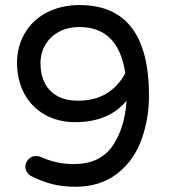

<svg xmlns="http://www.w3.org/2000/svg" viewBox="-20 -712 653 743"><path d="M556.6 -341.8Q556.6 -255.9 529.3 -176.8Q500 -91.8 434.1 -40.5Q368.2 10.7 272.5 10.7Q220.7 10.7 180.2 0Q139.6 -10.7 99.6 -31.2Q89.8 -36.1 84 -46.4Q78.1 -56.6 78.1 -67.4Q78.1 -83 90.3 -95.7Q102.5 -108.4 119.1 -108.4Q127.9 -108.4 135.7 -105.5Q197.3 -77.1 265.6 -77.1Q366.2 -77.1 414.6 -146Q462.9 -214.8 469.7 -322.3Q401.4 -239.3 270.5 -239.3Q206.1 -239.3 154.3 -267.6Q101.6 -297.9 73.7 -350.1Q45.9 -402.3 45.9 -469.7Q45.9 -531.2 75.2 -582Q105.5 -634.8 161.1 -663.6Q216.8 -692.4 288.1 -692.4Q556.6 -692.4 556.6 -341.8ZM464.8 -428.7Q438.5 -607.4 287.1 -607.4Q242.2 -607.4 208 -588.9Q173.8 -570.3 155.3 -538.6Q136.7 -506.8 136.7 -467.8Q136.7 -399.4 174.8 -360.8Q212.9 -322.3 281.2 -322.3Q407.2 -322.3 464.8 -428.7Z"/></svg>

Font: FakePearl
Style: Regular
Weight: 400
Version: Version 1.2